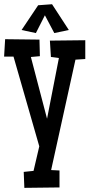

<svg xmlns="http://www.w3.org/2000/svg" viewBox="-23 -696 429 917"><path d="M384.3 -414.1 337.4 -411.1 221.2 116.2 261.2 118.2V199.2L93.3 201.2L90.3 125L137.2 120.1L164.6 2.9L41.5 -425.8H-3.4L1.5 -508.8L165.5 -506.8L167.5 -427.7L124.5 -423.8L201.7 -128.9L258.3 -418.9L220.2 -423.8L215.3 -502L384.3 -503.9ZM305.7 -552.7 236.3 -538.1 191.4 -623 148.4 -538.1 80.1 -552.7 159.2 -670.9 225.6 -675.8Z"/></svg>

Font: Maiden Orange
Style: Regular
Weight: 400
Designer: Astigmatic (AOETI)
Foundry: Astigmatic (AOETI)
Version: Version 1.000